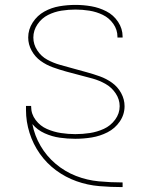

<svg xmlns="http://www.w3.org/2000/svg" viewBox="-20 -558 616 783"><path d="M479 205H480V186H479Q431 186 383 181.5Q335 177 290 159.5Q245 142 207.5 110.5Q170 79 145.5 37Q121 -5 112 -52Q132 -28 162 -14.5Q192 -1 223.5 3.5Q255 8 287 8Q321 8 354.5 2.5Q388 -3 418.5 -18.5Q449 -34 468.5 -62.5Q488 -91 488 -125Q488 -153 474 -178.5Q460 -204 437 -220.5Q414 -237 387.5 -246.5Q361 -256 333.5 -263.5Q306 -271 279 -278.5Q252 -286 225 -293.5Q198 -301 173 -314.5Q148 -328 132 -352.5Q116 -377 116 -405Q116 -434 133 -459Q150 -484 176 -497Q202 -510 230.5 -514.5Q259 -519 288 -519Q316 -519 344.5 -514.5Q373 -510 399 -497.5Q425 -485 442 -461Q459 -437 459 -408V-405H480V-409Q480 -441 461.5 -469Q443 -497 413.5 -512Q384 -527 352 -532.5Q320 -538 288 -538Q255 -538 222.5 -532.5Q190 -527 161 -511Q132 -495 113.5 -466.5Q95 -438 95 -405Q95 -377 109 -351.5Q123 -326 146 -309.5Q169 -293 195.5 -283.5Q222 -274 249 -266.5Q276 -259 303.5 -252Q331 -245 358 -237.5Q385 -230 410 -216Q435 -202 451.5 -177.5Q468 -153 468 -125Q468 -95 449.5 -70Q431 -45 403.5 -32.5Q376 -20 346.5 -15.5Q317 -11 287 -11Q258 -11 228.5 -15.5Q199 -20 171.5 -32Q144 -44 125.5 -68.5Q107 -93 107 -123V-126H86Q86 -118 86 -109Q86 -62 100.5 -16Q115 30 142.5 69Q170 108 208.5 136.5Q247 165 292 181Q337 197 384.5 201Q432 205 479 205Z"/></svg>

Font: Iosevka Sparkle Thin
Style: Regular
Weight: 100
Designer: Belleve Invis
Foundry: Belleve Invis
Version: Version 4.5.0; ttfautohint (v1.8.3)